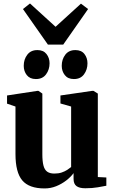

<svg xmlns="http://www.w3.org/2000/svg" viewBox="-20 -1073 658 1104"><path d="M470.5 9.5Q436.5 9.5 419.8 -3Q403 -15.5 403 -44.5V-77.5Q387 -55.5 360.8 -35.2Q334.5 -15 302.8 -2.2Q271 10.5 236.5 10.5Q147 10.5 108 -35.8Q69 -82 69 -187.5V-460.5L20.5 -477V-524L194.5 -550.5H201L223.5 -535V-186.5Q223.5 -146 229.8 -121.5Q236 -97 251.2 -86Q266.5 -75 292.5 -75Q316.5 -75 334.8 -81.2Q353 -87.5 366.5 -96.2Q380 -105 389 -112.5V-460.5L327.5 -478V-524L509.5 -550.5H517.5L542.5 -535V-55L591.5 -52.5V-5Q573.5 -1.5 542.2 4Q511 9.5 470.5 9.5ZM186 -618.5Q152 -618.5 134.2 -641Q116.5 -663.5 116.5 -694.5Q116.5 -731.5 136.8 -758.2Q157 -785 194.5 -785H195.5Q229.5 -785 247.2 -762.5Q265 -740 265 -709Q265 -673 245 -645.8Q225 -618.5 187 -618.5ZM404.5 -618.5Q370.5 -618.5 352.8 -641Q335 -663.5 335 -694.5Q335 -731.5 355.2 -758.2Q375.5 -785 413 -785H413.5Q448 -785 465.5 -762.5Q483 -740 483 -709Q483 -673 463.2 -645.8Q443.5 -618.5 405.5 -618.5ZM255.5 -816.5 112 -1021 152.5 -1053 299.5 -919 445.5 -1052 486.5 -1021 343.5 -816.5Z"/></svg>

Font: Merriweather 60pt ExtraBold
Style: Regular
Weight: 800
Version: Version 2.100